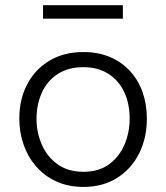

<svg xmlns="http://www.w3.org/2000/svg" viewBox="-20 -706 637 736"><path d="M300.5 10.5Q241 10.5 195.2 -10.8Q149.5 -32 118 -68.5Q86.5 -105 70.2 -152.2Q54 -199.5 54 -251Q54 -325 84.2 -382.8Q114.5 -440.5 169.8 -473.5Q225 -506.5 299.5 -506.5Q357 -506.5 402 -487.2Q447 -468 478.8 -433.2Q510.5 -398.5 526.8 -352Q543 -305.5 543 -251Q543 -177.5 513.5 -118.2Q484 -59 429.2 -24.2Q374.5 10.5 300.5 10.5ZM300 -47.5Q359.5 -47.5 398.8 -76.8Q438 -106 457.5 -152.2Q477 -198.5 477 -251Q477 -310 455.5 -354.5Q434 -399 394.2 -423.8Q354.5 -448.5 300 -448.5Q241.5 -448.5 201.2 -422.2Q161 -396 140.5 -351Q120 -306 120 -251Q120 -198.5 140 -152.2Q160 -106 200 -76.8Q240 -47.5 300 -47.5ZM145 -634.5V-686Q179.5 -686 218 -686Q256.5 -686 298 -686Q340 -686 378.2 -686Q416.5 -686 451 -686V-634.5Q416.5 -634.5 378.2 -634.5Q340 -634.5 298 -634.5Q256.5 -634.5 218 -634.5Q179.5 -634.5 145 -634.5Z"/></svg>

Font: Commissioner Thin Light
Style: Regular
Weight: 300
Version: Version 1.000